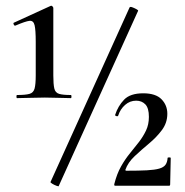

<svg xmlns="http://www.w3.org/2000/svg" viewBox="-20 -655 651 677"><path d="M40 -309Q38 -309 38 -314.5Q38 -320 40 -320Q70 -320 84 -324Q98 -328 102 -343Q106 -358 106 -389V-508Q106 -549 102 -566Q98 -583 84 -581.5Q70 -580 35 -565Q31 -563 28.5 -568.5Q26 -574 29 -575L158 -634Q162 -636 165 -632.5Q168 -629 168 -627V-389Q168 -358 171.5 -343Q175 -328 188.5 -324Q202 -320 230 -320Q232 -320 232 -314.5Q232 -309 230 -309Q211 -309 187.5 -310Q164 -311 138 -311Q111 -311 85.5 -310Q60 -309 40 -309ZM187 1Q187 3 179 0Q171 -3 164.5 -7Q158 -11 158 -13L437 -629Q439 -632 446 -629.5Q453 -627 460.5 -623Q468 -619 467 -617ZM383 -6Q392 -42 407 -68.5Q422 -95 439 -115.5Q456 -136 470.5 -155Q485 -174 495 -195Q505 -216 505 -243Q505 -274 492.5 -287Q480 -300 460 -300Q438 -300 421 -285Q404 -270 397 -248Q396 -244 390.5 -245.5Q385 -247 386 -250Q396 -281 417.5 -303.5Q439 -326 485 -326Q529 -326 549.5 -305Q570 -284 570 -254Q570 -222 551 -196.5Q532 -171 505.5 -149Q479 -127 455 -104.5Q431 -82 422 -56Q422 -53 425 -53Q470 -53 498 -54.5Q526 -56 541.5 -60.5Q557 -65 563.5 -74Q570 -83 571 -98Q571 -100 576.5 -100Q582 -100 582 -98L580 -5Q580 0 576 0Q536 0 483.5 0Q431 0 386 0Q382 0 383 -6Z"/></svg>

Font: Cormorant Light SemiBold
Style: Regular
Weight: 600
Version: Version 4.000